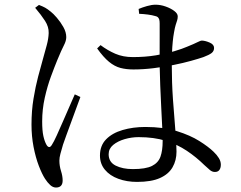

<svg xmlns="http://www.w3.org/2000/svg" viewBox="-20 -773 1040 829"><path d="M571.6 12.4Q527.4 12.4 491 -1Q454.5 -14.3 433.1 -40Q411.6 -65.7 411.6 -101.4Q411.6 -144.2 438 -171.3Q464.4 -198.5 509.3 -211.6Q554.2 -224.8 607.6 -224.8Q685.7 -224.8 743.5 -206.9Q801.2 -189 840.6 -164.2Q880 -139.4 901.9 -118.1Q916.5 -104.3 925 -90.3Q933.5 -76.4 933.5 -62.1Q933.5 -47.7 927.2 -39.1Q920.9 -30.5 907.9 -30.5Q896.6 -30.5 886.7 -38.5Q876.9 -46.4 862.4 -60.2Q827.1 -94.9 786.4 -122.1Q745.7 -149.3 695.4 -165.1Q645 -180.9 578.7 -180.9Q548 -180.9 518.1 -172.2Q488.3 -163.5 468.7 -147.3Q449.1 -131 449.1 -107.1Q449.1 -73.4 479.1 -58.1Q509.2 -42.9 553.6 -42.9Q608.9 -42.9 636.2 -56.5Q663.5 -70.2 672.9 -96.7Q682.3 -123.3 682.3 -163.9Q682.3 -186.5 680.4 -224.2Q678.5 -262 676.2 -308.4Q673.8 -354.7 671.9 -403Q670 -451.3 669.2 -494.4Q669.2 -519.6 669.3 -554.6Q669.4 -589.5 669.4 -621.9Q669.4 -654.2 669.4 -670.9Q669.4 -682.8 667.5 -688.8Q665.5 -694.8 661.9 -698.4Q658.3 -702 650.7 -703.6Q636.8 -707.7 618.9 -710.1Q601 -712.5 580.8 -713.4L578.6 -734.3Q594.1 -741 614.6 -746.8Q635.1 -752.7 651.5 -752.7Q673.4 -752.7 695.4 -744.8Q717.5 -737 732.4 -725.7Q747.4 -714.5 747.4 -702.4Q747.4 -692.6 744.8 -684.8Q742.2 -676.9 738.6 -665.7Q735 -654.4 731.2 -632Q728 -615.2 725.9 -593.3Q723.7 -571.4 722.7 -546Q721.7 -520.6 721.7 -493.2Q721.7 -416.4 726.8 -343.7Q731.9 -271 737 -212.1Q742.1 -153.1 742.1 -118.3Q742.1 -80.5 725.1 -50.9Q708.2 -21.2 670.9 -4.4Q633.7 12.4 571.6 12.4ZM221.6 36.7Q208.5 36.7 196.8 26Q185.1 15.3 174.4 -1.2Q161.3 -21.3 147.6 -57Q133.9 -92.7 124.9 -138.8Q116 -184.8 116 -234.7Q116 -295.1 124.7 -347.1Q133.3 -399.2 144.5 -441.7Q155.7 -484.2 164.3 -514.2Q174.3 -550.4 181.9 -578.1Q189.4 -605.7 190.2 -630.3Q191 -657.2 174.5 -682.8Q158 -708.4 131.8 -739.3L148.2 -751.7Q165.4 -745.1 175.4 -739.5Q185.5 -733.8 199.4 -722.4Q209.5 -714.8 225.3 -696.6Q241 -678.5 253.6 -656.3Q266.1 -634.1 266.1 -612.6Q266.1 -596.7 255.9 -577.3Q245.7 -557.9 227.1 -512.9Q215.6 -485 200.1 -443Q184.5 -400.9 173.3 -350.9Q162.1 -300.8 162.1 -248.6Q162.1 -209.1 167.2 -186Q172.2 -162.9 180.7 -147.8Q185.7 -139 191.8 -138.1Q197.8 -137.2 204 -147.6Q212.2 -160 225 -188.2Q237.8 -216.3 252.4 -250Q267.1 -283.7 280.8 -315.1Q294.5 -346.6 302.9 -365.6L327.1 -354.2Q320.1 -334.8 309.2 -305.5Q298.3 -276.3 287.2 -245.5Q276 -214.7 266.3 -188.6Q256.7 -162.6 252.1 -148.6Q245.3 -125.1 240.8 -108.7Q236.4 -92.2 236.4 -79.7Q236.4 -57 243.4 -34.8Q250.5 -12.7 250.5 6.2Q250.5 36.7 221.6 36.7ZM555.7 -473.1Q525.1 -473.1 500 -479.7Q474.8 -486.3 450.7 -506.1Q426.5 -525.9 399.4 -563.9L414.1 -578.2Q444.1 -555.6 477.7 -541Q511.3 -526.5 553.6 -526.5Q606.9 -526.5 652.8 -534.1Q698.7 -541.6 733.5 -552.2Q768.4 -562.7 787.8 -571.3Q819.7 -584.2 832.8 -591Q845.8 -597.8 852.2 -597.8Q867.8 -597 886.1 -588.8Q904.3 -580.6 904.3 -566.1Q904.3 -552.1 893.4 -543.8Q882.6 -535.6 858.4 -526.5Q838.6 -519.7 804.9 -510.3Q771.3 -500.9 729.4 -492.5Q687.6 -484.1 643 -478.6Q598.4 -473.1 555.7 -473.1Z"/></svg>

Font: Noto Serif HK ExtraLight
Style: Regular
Weight: 200
Designer: Ryoko NISHIZUKA 西塚涼子 (kana & ideographs); Frank Grießhammer (Latin, Greek & Cyrillic); Wenlong ZHANG 张文龙 (bopomofo); San
Foundry: Adobe
Version: Version 2.002-H1;hotconv 1.1.0;makeotfexe 2.6.0